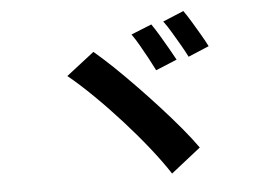

<svg xmlns="http://www.w3.org/2000/svg" viewBox="-49 -799 1097 788"><g transform="rotate(-5 500.0 -405.0)"><path d="M597.2 -691.3Q610.8 -672.1 627.9 -643.5Q645 -614.8 661.4 -586.2Q677.9 -557.6 688.1 -538.4L600.9 -502.3Q590.1 -524.1 574.7 -552.7Q559.3 -581.3 542.9 -609.7Q526.6 -638.1 512.8 -657.2ZM733.1 -734.6Q746.7 -715.5 764.2 -686.5Q781.7 -657.6 798 -629.5Q814.3 -601.4 824 -581.9L738.4 -545.9Q727.4 -567.9 711.2 -596Q695 -624.1 678.3 -652Q661.7 -679.9 647.2 -699ZM350.7 -599.8Q385 -571.1 427.4 -530.7Q469.8 -490.2 515.2 -443.3Q560.7 -396.4 604.9 -347.8Q649.2 -299.1 687.2 -253.6Q725.2 -208.1 751.4 -170.8L629 -74.2Q596.8 -124 550.2 -182.7Q503.6 -241.5 449.5 -301.5Q395.4 -361.5 340.3 -415.6Q285.3 -469.8 235.6 -510.4Z"/></g></svg>

Font: Shanggu Sans SC VF
Style: Regular
Weight: 250
Designer: GuiWonder
Version: Version 1.021